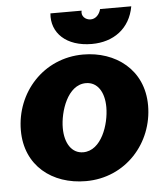

<svg xmlns="http://www.w3.org/2000/svg" viewBox="-52 -768 713 828"><g transform="rotate(-5 304.0 -354.0)"><path d="M287 13C460 13 582 -127 582 -289C582 -445 461 -532 322 -532C149 -532 26 -392 26 -229C26 -76 141 13 287 13ZM286 -112C237 -112 207 -157 207 -224C207 -294 243 -408 323 -408C373 -408 402 -363 402 -297C402 -223 365 -112 286 -112ZM364 -574C457 -574 530 -625 547 -721H412C406 -697 389 -680 368 -680C345 -680 326 -698 332 -721H197C189 -637 253 -574 364 -574Z"/></g></svg>

Font: Fixel Text 20240404 ExtraBold
Style: Italic
Weight: 800
Width: 4
Italic angle: -10°
Designer: AlfaBravo + MacPaw
Foundry: Kyrylo Tkachov, Marchela Mozhyna, Serhii Makarenko, Maria Weinstein, Zakhar Kryvoshyya
Version: Version 1.211;Glyphs 3.2 (3225)